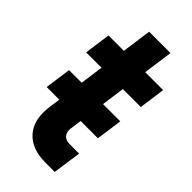

<svg xmlns="http://www.w3.org/2000/svg" viewBox="-219 -734 795 795"><g transform="rotate(45 179.0 -336.5)"><path d="M8 -218 24 -333H324L308 -218ZM225 7Q145 7 104.2 -39Q63.5 -85 75 -168L112 -435H22L38 -550H128L146 -680H271L253 -550H358L342 -435H237L200 -168Q197 -145.5 208 -131.8Q219 -118 243 -118H298L280 7Z"/></g></svg>

Font: Mohave Light
Style: Bold Italic
Weight: 700
Italic angle: -8°
Version: Version 2.003